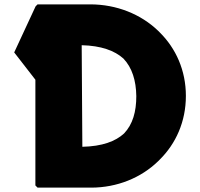

<svg xmlns="http://www.w3.org/2000/svg" viewBox="-20 -852 915 879"><path d="M357 -180 354 -645C443 -643 505 -620 545 -584C585 -542 603 -483 604 -412C604 -341 588 -283 548 -241C509 -205 448 -182 357 -180ZM143 -823 45 -612 142 -487V-3L152 7H397C516 7 626 -38 704 -114L711 -121C785 -194 831 -295 831 -413C831 -530 785 -631 711 -704L704 -711C625 -787 514 -832 393 -832H152Z"/></svg>

Font: Hussar Woodtype
Style: Ultra
Weight: 900
Foundry: Cannot Into Space Fonts
Version: Version 1.07